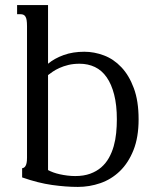

<svg xmlns="http://www.w3.org/2000/svg" viewBox="-20 -736 632 767"><path d="M171.9 -56.6Q180.7 -51.8 192.6 -47.4Q204.6 -43 219 -39.8Q233.4 -36.6 249 -34.7Q264.6 -32.7 280.3 -32.7Q314.5 -32.7 340.1 -42Q365.7 -51.3 384.3 -67.4Q402.8 -83.5 415 -105.2Q427.2 -127 434.3 -152.1Q441.4 -177.2 444.1 -204.6Q446.8 -231.9 446.8 -259.3Q446.8 -316.4 436 -358.2Q425.3 -399.9 406 -427.5Q386.7 -455.1 359.1 -468.3Q331.5 -481.4 297.9 -481.4Q273.4 -481.4 253.4 -476.6Q233.4 -471.7 217.8 -464.6Q202.1 -457.5 190.7 -449.7Q179.2 -441.9 171.9 -436ZM171.9 -481.4Q197.8 -502.9 234.4 -516.1Q271 -529.3 316.9 -529.3Q356.4 -529.3 395.3 -514.6Q434.1 -500 464.8 -467.5Q495.6 -435.1 514.6 -383.8Q533.7 -332.5 533.7 -259.3Q533.7 -187.5 513.2 -136.2Q492.7 -85 458.7 -52.2Q424.8 -19.5 381.1 -4.4Q337.4 10.7 291 10.7Q243.2 10.7 187.7 2.9Q132.3 -4.9 68.4 -27.3V-64Q72.3 -64.5 75.7 -66.4Q79.1 -68.4 81.8 -72.8Q84.5 -77.1 86.2 -85Q87.9 -92.8 87.9 -106V-630.9Q87.9 -646 86.4 -655.3Q85 -664.6 81.5 -669.9Q78.1 -675.3 73.2 -677.2Q68.4 -679.2 62 -679.2H48.3V-715.8H171.9Z"/></svg>

Font: Arian Grqi
Style: Regular
Weight: 400
Designer: Ruben Hakobyan (Tarumian)
Foundry: Ruben Hakobyan (Tarumian)
Version: Version 1.003